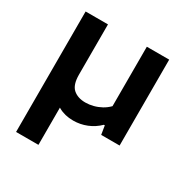

<svg xmlns="http://www.w3.org/2000/svg" viewBox="-174 -691 1023 1056"><g transform="rotate(30 338.0 -163.0)"><path d="M310 9Q256 9 216 -14Q176 -37 154.2 -87.2Q132.5 -137.5 132.5 -218.5V-300H212V-226Q212 -161.5 241 -136Q270 -110.5 318.5 -110.5Q343 -110.5 368.2 -117Q393.5 -123.5 416.8 -136.2Q440 -149 458.5 -168V-545.5H600.5V0H483.5L474.5 -55.5H468.5Q436.5 -24 395.5 -7.5Q354.5 9 310 9ZM70 220V-545H212V220Z"/></g></svg>

Font: Encode Sans SC Expanded SemiBold
Style: Regular
Weight: 600
Width: 7
Designer: Multiple Designers
Foundry: Impallari Type
Version: Version 3.002